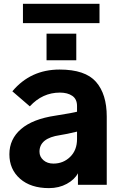

<svg xmlns="http://www.w3.org/2000/svg" viewBox="-20 -971 633 1009"><path d="M187.5 -173.8Q187.5 -147.5 208 -129.4Q228.5 -111.3 260.7 -111.3Q312.5 -111.3 348.6 -146.5Q384.8 -181.6 384.8 -240.2V-279.3Q328.1 -265.6 294.9 -260.7Q187.5 -245.1 187.5 -173.8ZM29.3 -160.2Q29.3 -240.2 90.8 -293Q152.3 -345.7 271.5 -363.3Q369.1 -378.9 384.8 -383.8V-414.1Q384.8 -450.2 359.9 -467.3Q335 -484.4 294.9 -484.4Q203.1 -484.4 136.7 -412.1L44.9 -491.2Q140.6 -605.5 293 -605.5Q427.7 -605.5 484.4 -541Q541 -476.6 541 -358.4V0H389.6V-60.5Q372.1 -27.3 331.1 -4.9Q290 17.6 237.3 17.6Q141.6 17.6 85.4 -31.7Q29.3 -81.1 29.3 -160.2ZM224.6 -654.3V-793.9H380.9V-654.3ZM100.6 -849.6V-951.2H502.9V-849.6Z"/></svg>

Font: Gothic A1 Black
Style: Regular
Weight: 900
Version: Version 2.50